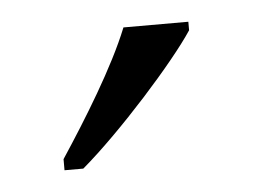

<svg xmlns="http://www.w3.org/2000/svg" viewBox="-28 -798 295 224"><g transform="rotate(-5 119.5 -686.0)"><path d="M40 -619V-606H62C108 -645 176 -721 199 -756V-766H123C105 -721 69 -663 40 -619Z"/></g></svg>

Font: Noto Serif Devanagari SemiCondensed Light
Style: Regular
Weight: 300
Width: 4
Designer: Universal Thirst, Indian Type Foundry and the Monotype Design Team
Foundry: Monotype Imaging Inc.
Version: Version 2.004